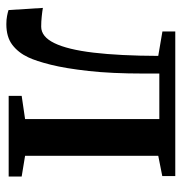

<svg xmlns="http://www.w3.org/2000/svg" viewBox="-3 -575 586 620"><g transform="rotate(90 290.0 -265.0)"><path d="M58 7.5Q43 7.5 31.5 5.2Q20 3 12.5 0.5L5.5 -110.5Q16 -108.5 32.8 -106.8Q49.5 -105 66 -105Q98.5 -105 119.2 -147.5Q140 -190 150 -274Q160 -358 160.5 -483L81.5 -496.5V-538H548.5V-496L483 -483V-53L550 -42V0H289.5V-42L364.5 -53V-486.5H217.5V-436.5Q217.5 -332 209.2 -258Q201 -184 189 -136Q177 -88 165 -63Q150 -31 124.8 -11.8Q99.5 7.5 58 7.5Z"/></g></svg>

Font: Merriweather 60pt SemiBold
Style: Regular
Weight: 600
Version: Version 2.100